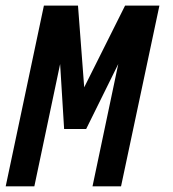

<svg xmlns="http://www.w3.org/2000/svg" viewBox="-44 -657 610 677"><path d="M382.8 0H282.2L373 -431.2L259.8 -202.1H182.1L168 -431.2L77.1 0H-23.9L110.8 -637.2H231L252.9 -349.1L397 -637.2H518.1Z"/></svg>

Font: Anonymous Pro
Style: Bold Italic
Weight: 700
Italic angle: -12°
Monospace: yes
Designer: Mark Simonson
Version: Version 1.003